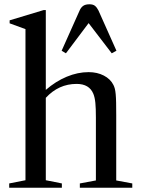

<svg xmlns="http://www.w3.org/2000/svg" viewBox="-20 -877 659 897"><path d="M269 -20 194 -35V-420C234 -463.3 282 -485 338 -485C377.3 -485 403.3 -469.7 416 -439C420.7 -427.7 423.8 -413.5 425.5 -396.5C427.2 -379.5 428 -356.7 428 -328V-34L353 -20V0H598V-20L523 -34V-338C523 -362 522.8 -381.8 522.5 -397.5C522.2 -413.2 521.5 -426.3 520.5 -437C519.5 -447.7 518.2 -456.2 516.5 -462.5C514.8 -468.8 512.7 -474.7 510 -480C500.7 -498.7 485.7 -513.3 465 -524C444.3 -534.7 420.7 -540 394 -540C360 -540 325.8 -532.8 291.5 -518.5C257.2 -504.2 224.7 -483.7 194 -457V-830H184L25 -782V-768L99 -741V-35L23 -20V0H269ZM398 -857C385.3 -857 375.5 -854.5 368.5 -849.5C361.5 -844.5 356 -837.3 352 -828L268 -640L288 -628L394 -769L502 -628L524 -640L440 -828C435.3 -837.3 430 -844.5 424 -849.5C418 -854.5 409.3 -857 398 -857Z"/></svg>

Font: Libre Caslon Text
Style: Regular
Weight: 400
Designer: Pablo Impallari, Rodrigo Fuenzalida
Foundry: Pablo Impallari, Rodrigo Fuenzalida
Version: Version 1.000; ttfautohint (v0.93) -l 8 -r 50 -G 200 -x 14 -